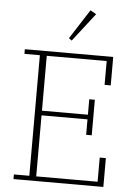

<svg xmlns="http://www.w3.org/2000/svg" viewBox="-61 -982 717 1028"><g transform="rotate(5 297.0 -468.0)"><path d="M51 -25H134V-673H51V-698H526V-545H493V-673H171V-378H418V-461H448V-270H418V-353H171V-25H501V-155H534V0H51ZM281 -777 383 -936 415 -918 297 -766Z"/></g></svg>

Font: IBM Plex Serif ExtraLight
Style: Regular
Weight: 200
Designer: Mike Abbink, Paul van der Laan, Pieter van Rosmalen
Foundry: Bold Monday
Version: Version 2.5